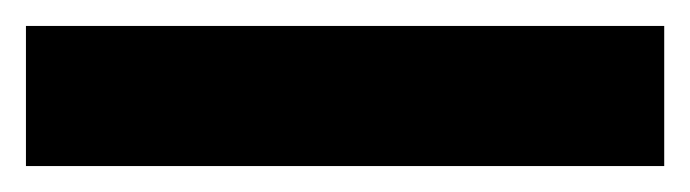

<svg xmlns="http://www.w3.org/2000/svg" viewBox="-22 50 532 148"><path d="M490 178V70H-2V178Z"/></svg>

Font: Noto Sans Lao SemiCondensed ExtraBold
Style: Regular
Weight: 800
Width: 4
Designer: Monotype Design Team
Foundry: Monotype Imaging Inc.
Version: Version 2.003